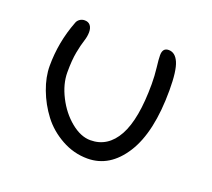

<svg xmlns="http://www.w3.org/2000/svg" viewBox="-87 -621 753 683"><g transform="rotate(20 289.5 -279.0)"><path d="M303.2 -47.9Q251.5 -47.9 205.3 -73.5Q159.2 -99.1 129.4 -138.4Q99.6 -177.7 82.3 -223.9Q64.9 -270 64.9 -312Q64.9 -401.9 97.2 -485.8Q100.1 -495.1 108.4 -501Q116.7 -506.8 127 -506.8Q141.1 -506.8 148.4 -497.6Q155.8 -488.3 155.8 -472.2Q155.8 -456.1 149.7 -437.7Q143.6 -419.4 137.7 -388.9Q131.8 -358.4 131.8 -312Q131.8 -267.6 155.8 -220.7Q179.7 -173.8 217 -143.3Q254.4 -112.8 291 -112.8Q356.9 -112.8 392.6 -177.5Q428.2 -242.2 428.2 -375Q428.2 -405.8 424.6 -436.3Q420.9 -466.8 420.9 -481.9Q420.9 -509.8 443.8 -509.8Q468.8 -509.8 481.9 -479.7Q495.1 -449.7 495.1 -376Q495.1 -216.8 441.4 -132.3Q387.7 -47.9 303.2 -47.9Z"/></g></svg>

Font: Shantell Sans Irregular Bouncy
Style: Regular
Weight: 300
Designer: Stephen Nixon, Anya Danilova, Shantell Martin
Foundry: Arrow Type
Version: Version 1.006;[9816181b4]